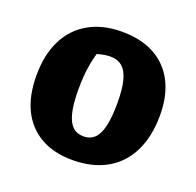

<svg xmlns="http://www.w3.org/2000/svg" viewBox="-99 -621 754 738"><g transform="rotate(20 277.5 -251.5)"><path d="M268 13Q192 13 138 -18Q84 -49 56 -106.5Q28 -164 28 -246Q28 -330 58 -390.5Q88 -451 145 -483.5Q202 -516 281 -516Q359 -516 414 -486Q469 -456 498 -399.5Q527 -343 527 -264Q527 -177 496.5 -115Q466 -53 408 -20Q350 13 268 13ZM278 -87Q304 -87 321.5 -103Q339 -119 348 -155.5Q357 -192 357 -252Q357 -308 348 -343Q339 -378 320 -394.5Q301 -411 271 -411Q249 -411 217 -402Q185 -393 131 -375L231 -441Q214 -398 206 -353Q198 -308 198 -250Q198 -191 207 -155Q216 -119 233.5 -103Q251 -87 278 -87Z"/></g></svg>

Font: Piazzolla Thin Black
Style: Regular
Weight: 900
Version: Version 2.005